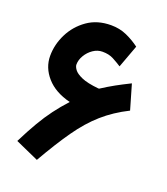

<svg xmlns="http://www.w3.org/2000/svg" viewBox="-127 -746 748 861"><g transform="rotate(20 246.5 -316.0)"><path d="M260.3 -531.7Q236.8 -531.7 216.1 -517.6Q195.3 -503.4 182.4 -481.7Q169.4 -460 169.4 -437.5Q169.4 -427.7 179.2 -414.1Q189 -400.4 216.6 -388.2Q244.1 -376 297.4 -370.6Q298.3 -370.6 299.6 -370.6Q300.8 -370.6 301.8 -370.6Q336.9 -393.1 365.2 -408.7Q393.6 -424.3 432.1 -443.4L466.3 -325.7Q397.9 -291.5 346.7 -246.3Q295.4 -201.2 249.3 -135.5Q203.1 -69.8 148.9 24.9L37.6 -24.9Q65.9 -81.5 90.6 -123.5Q115.2 -165.5 141.1 -200.2Q167 -234.9 198.7 -269.5Q124.5 -288.1 85 -333.3Q45.4 -378.4 45.4 -434.1Q45.4 -488.3 70.8 -539.3Q96.2 -590.3 143.3 -623.5Q190.4 -656.7 256.3 -656.7Q296.9 -656.7 330.8 -641.6Q364.7 -626.5 394 -604.5L354 -496.1Q333.5 -509.3 312.3 -520.5Q291 -531.7 260.3 -531.7Z"/></g></svg>

Font: Vazir FD-WOL
Style: Bold-FD-WOL
Weight: 700
Designer: Saber Rastikerdar
Foundry: Saber Rastikerdar
Version: Version 30.1.0